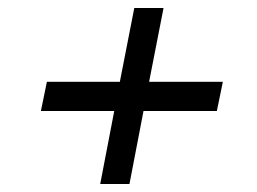

<svg xmlns="http://www.w3.org/2000/svg" viewBox="-20 -536 640 479"><path d="M82 -259 97 -332H279L315 -516H388L352 -332H536L521 -259H338L303 -77H230L265 -259Z"/></svg>

Font: MedMera Sans
Style: Italic
Weight: 400
Italic angle: -11°
Designer: Kasper Nordkvist
Foundry: UNCUT.wtf
Version: Version 1.300